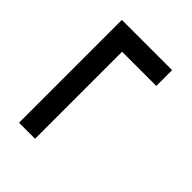

<svg xmlns="http://www.w3.org/2000/svg" viewBox="-26 -519 635 635"><g transform="rotate(-45 291.5 -201.5)"><path d="M456 -244H49V-319H530V-84H456Z"/></g></svg>

Font: Zilla Slab SemiBold
Style: Regular
Weight: 600
Designer: Typotheque.com
Foundry: Typotheque type foundry
Version: Version 1.1; 2017